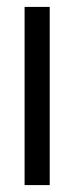

<svg xmlns="http://www.w3.org/2000/svg" viewBox="-20 -536 214 556"><path d="M51.2 0V-516H124V0Z"/></svg>

Font: Stick No Bills ExtraLight
Style: Regular
Weight: 200
Designer: Kosala Senevirathne, Siva Puranthara, Lasantha Premarathna, Tharique Azeez
Foundry: mooniak
Version: Version 2.000